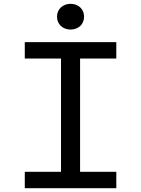

<svg xmlns="http://www.w3.org/2000/svg" viewBox="-20 -987 740 1007"><path d="M279 -900C279 -859 310 -832 350 -832C391 -832 421 -859 421 -900C421 -939 391 -967 350 -967C310 -967 279 -939 279 -900ZM110 -86V0H590V-86H400V-680H590V-766H110V-680H300V-86Z"/></svg>

Font: Kawkab Mono Light
Style: Bold
Weight: 400
Monospace: yes
Designer: Abdullah Arif
Foundry: Abdullah Arif
Version: Version 1.000;PS 000.500;hotconv 1.0.88;makeotf.lib2.5.64775